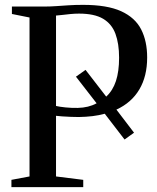

<svg xmlns="http://www.w3.org/2000/svg" viewBox="-20 -770 646 790"><path d="M27 0V-30L101.5 -44V-698L29 -712.5V-743H158Q187 -743 211.2 -744.8Q235.5 -746.5 261.8 -748.2Q288 -750 322 -750Q421 -750 478.5 -723.8Q536 -697.5 560.8 -649Q585.5 -600.5 585.5 -533.5Q585.5 -456 553.2 -401.8Q521 -347.5 459 -319L531.5 -224L492.5 -196L411 -302Q387.5 -295.5 360.8 -292.2Q334 -289 304.5 -288.5Q291 -288.5 271.5 -289.2Q252 -290 234.8 -291.2Q217.5 -292.5 210.5 -293.5V-44L322.5 -30V0ZM300 -326Q322 -326.5 341.5 -331.2Q361 -336 377.5 -345L292.5 -454.5L332 -482.5L417 -372.5Q444 -397 457 -436.5Q470 -476 470 -532.5Q470 -590.5 455 -631Q440 -671.5 404.2 -692.8Q368.5 -714 305 -714Q287.5 -714 269.5 -712.2Q251.5 -710.5 236.2 -708.5Q221 -706.5 210.5 -706V-334Q225 -330.5 249.8 -328Q274.5 -325.5 300 -326Z"/></svg>

Font: Merriweather 96pt
Style: Regular
Weight: 400
Version: Version 2.100